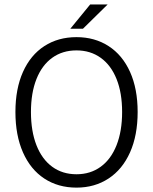

<svg xmlns="http://www.w3.org/2000/svg" viewBox="-20 -837 693 869"><path d="M326.2 -668.9Q408.7 -668.9 471.4 -628.4Q534.2 -587.9 568.6 -511.5Q603 -435.1 603 -330.1Q603 -224.6 568.6 -147.5Q534.2 -70.3 471.4 -29.1Q408.7 12.2 326.2 12.2Q243.2 12.2 180.7 -28.8Q118.2 -69.8 84 -147.2Q49.8 -224.6 49.8 -330.1Q49.8 -435.1 84 -511.5Q118.2 -587.9 180.7 -628.4Q243.2 -668.9 326.2 -668.9ZM326.2 -608.9Q262.7 -608.9 216.3 -575.4Q169.9 -542 145 -479.2Q120.1 -416.5 120.1 -330.1Q120.1 -243.2 145 -179.7Q169.9 -116.2 216.3 -82.3Q262.7 -48.3 326.2 -48.3Q389.2 -48.3 435.8 -82.3Q482.4 -116.2 507.6 -179.9Q532.7 -243.7 532.7 -330.1Q532.7 -416.5 507.6 -479.2Q482.4 -542 435.8 -575.4Q389.2 -608.9 326.2 -608.9ZM298.3 -707 388.2 -816.9H467.3L355.5 -707Z"/></svg>

Font: Varta
Style: Light
Weight: 300
Designer: Joana Correia, Viktoriya Grabowska, Eben Sorkin
Foundry: Sorkin Type
Version: Version 1.002; ttfautohint (v1.3) -l 8 -r 24 -G 200 -x 12 -H